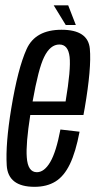

<svg xmlns="http://www.w3.org/2000/svg" viewBox="-20 -718 372 742"><path d="M113.5 4Q11 4 6 -79Q1 -162 23.5 -299Q49 -453.5 82.8 -528.2Q116.5 -603 218 -603Q320.5 -603 327.2 -529.5Q334 -456 307.5 -301Q305 -285.5 302.5 -273.5H97Q79.5 -161.5 83.5 -110Q87.5 -52.5 122.5 -52.5Q151 -52.5 174 -91.5Q197 -130.5 213.5 -217.5L287.5 -209Q272.5 -130 250 -83.5Q227.5 -37 194.2 -16.5Q161 4 113.5 4ZM106 -326H233.5Q254.5 -451 249 -498Q243.5 -546 209.5 -546Q174 -546 150.5 -497.5Q128.5 -453 106 -326ZM234 -621.5 187.5 -697.5H243.5L273 -621.5Z"/></svg>

Font: Anybody Condensed Regular
Style: Italic
Weight: 400
Width: 3
Italic angle: -10°
Designer: Tyler Finck
Foundry: Etcetera Type Company
Version: Version 1.010; ttfautohint (v1.8.3) -l 8 -r 50 -G 200 -x 14 